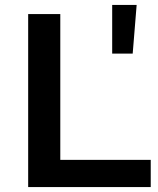

<svg xmlns="http://www.w3.org/2000/svg" viewBox="-20 -757 639 777"><path d="M94 0V-700H224V-110H590V0ZM434 -540V-737H533L517 -540Z"/></svg>

Font: Montserrat SemiBold
Style: Regular
Weight: 600
Designer: Julieta Ulanovsky
Foundry: Julieta Ulanovsky
Version: Version 9.000; ttfautohint (v1.8.4.7-5d5b)